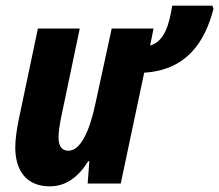

<svg xmlns="http://www.w3.org/2000/svg" viewBox="-20 -649 775 679"><path d="M156 10C214 10 258 -24 292 -79H296L290 0H407L490 -392C640 -401 705 -501 735 -618L731 -629H589C578 -561 562 -503 511 -488L523 -548H375L318 -285C297 -185 265 -116 222 -116C199 -116 187 -132 187 -163C187 -182 191 -208 196 -233L262 -548H114L46 -225C39 -191 34 -154 34 -128C34 -45 74 10 156 10Z"/></svg>

Font: Noto Sans Display SemiCondensed Extra
Style: Italic
Weight: 800
Width: 4
Italic angle: -12°
Designer: Monotype Design Team
Foundry: Monotype Imaging Inc.
Version: Version 1.900